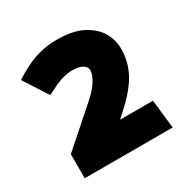

<svg xmlns="http://www.w3.org/2000/svg" viewBox="-110 -865 604 622"><g transform="rotate(-30 192.0 -554.0)"><path d="M180 -771Q145 -771 115.5 -763Q86 -755 61.5 -742.5Q37 -730 15 -716L73 -626Q92 -636 108 -643.5Q124 -651 140.5 -655.5Q157 -660 174 -660Q192 -660 203.5 -656Q215 -652 220.5 -645.5Q226 -639 226 -630Q225 -614 211 -591.5Q197 -569 163 -540L35 -427V-337H364L352 -444H229L252 -465Q303 -511 325 -552.5Q347 -594 347 -643Q347 -674 330.5 -703Q314 -732 277.5 -751.5Q241 -771 180 -771Z"/></g></svg>

Font: Catamaran Black
Style: Regular
Weight: 900
Designer: Pria Ravichandran
Version: Version 2.000